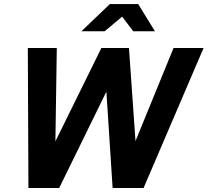

<svg xmlns="http://www.w3.org/2000/svg" viewBox="-20 -940 1038 960"><path d="M122.1 0 119.1 -700H264L257 -233.3L486.9 -700H624.8L657.5 -234.8L847.7 -700H997.9L697.9 0H543.1L511.9 -481.6L275.9 0ZM387 -783.6 529.5 -919.8H671L754.7 -783.6H646.3L590.7 -856.7L503.1 -783.6Z"/></svg>

Font: Red Hat Display VF
Style: Italic
Weight: 300
Italic angle: -12°
Designer: Pentagram, MCKL
Foundry: Pentagram, MCKL
Version: Version 1.010